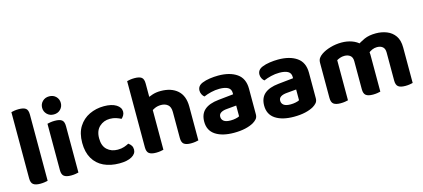

<svg xmlns="http://www.w3.org/2000/svg" viewBox="-57 -1165 3630 1649"><g transform="rotate(-15 1758.0 -341.0)"><path d="M63.2 -264 211.6 -261.1V-1.2Q202.1 1.5 184.1 4.4Q166.1 7.3 145 7.3Q102.7 7.3 83 -7.7Q63.2 -22.6 63.2 -62.2ZM211.6 -184.4 63.2 -187V-651Q72.8 -653.8 90.9 -656.7Q109 -659.6 129.9 -659.6Q173.2 -659.6 192.4 -645Q211.6 -630.4 211.6 -590.1Z M327.8 -617.9Q327.8 -651.8 351.2 -675Q374.5 -698.3 411 -698.3Q447.6 -698.3 470.8 -675Q493.9 -651.8 493.9 -617.9Q493.9 -584.7 470.8 -561.1Q447.6 -537.5 411 -537.5Q374.5 -537.5 351.2 -561.1Q327.8 -584.7 327.8 -617.9ZM336.8 -264H485.2V-1.2Q475.6 1.5 457.6 4.4Q439.6 7.3 418.5 7.3Q376.2 7.3 356.5 -7.7Q336.8 -22.6 336.8 -62.2ZM485.2 -187H336.8V-474.4Q346.3 -477.2 364.4 -480.1Q382.5 -483 403.6 -483Q446.7 -483 465.9 -468.4Q485.2 -453.8 485.2 -413.3Z M864.1 -376.8Q809.8 -376.8 771.3 -341.5Q732.7 -306.1 732.7 -238.4Q732.7 -170.8 769.8 -137Q806.8 -103.2 863.4 -103.2Q896.2 -103.2 920.8 -111.6Q945.4 -120.1 962.8 -129.8Q979.9 -117.7 988.8 -103.4Q997.7 -89 997.7 -68.4Q997.7 -31.3 957.7 -8.4Q917.8 14.5 847.4 14.5Q767.8 14.5 707.9 -13.9Q648.1 -42.3 615.2 -98.9Q582.3 -155.6 582.3 -238.4Q582.3 -324.7 618.1 -381.5Q653.9 -438.2 713.4 -466.5Q772.8 -494.8 843.1 -494.8Q912 -494.8 951.7 -470Q991.4 -445.2 991.4 -407.5Q991.4 -390.2 982.9 -375.5Q974.4 -360.8 962.6 -350.5Q944.4 -360.2 919.8 -368.5Q895.2 -376.8 864.1 -376.8Z M1551.6 -203.6H1403.2V-293.3Q1403.2 -338.8 1379.5 -358.3Q1355.9 -377.8 1320.4 -377.8Q1288.2 -377.8 1262.7 -365.9Q1237.2 -353.9 1218.8 -339L1215.2 -458.7Q1238.4 -471.9 1272.2 -483.3Q1306 -494.8 1347.4 -494.8Q1441.8 -494.8 1496.7 -446.3Q1551.6 -397.9 1551.6 -301.4ZM1092.5 -264H1240.9V-1.2Q1231.4 1.5 1213.4 4.4Q1195.4 7.3 1174.3 7.3Q1132 7.3 1112.3 -7.7Q1092.5 -22.6 1092.5 -62.2ZM1403.2 -263.8 1551.6 -263.5V-1.2Q1542 1.5 1523.9 4.4Q1505.8 7.3 1484.9 7.3Q1442.4 7.3 1422.8 -7.7Q1403.2 -22.6 1403.2 -62.2ZM1240.9 -187H1092.5V-651Q1102.1 -653.8 1120.2 -656.7Q1138.3 -659.6 1159.4 -659.6Q1202.4 -659.6 1221.7 -645Q1240.9 -630.4 1240.9 -590.1Z M1865.2 15.5Q1762.8 15.5 1702.2 -24.1Q1641.6 -63.8 1641.6 -142.9Q1641.6 -211 1683.6 -247.4Q1725.6 -283.8 1808.6 -292.3L1942.3 -306.3V-318.3Q1942.3 -352.4 1915.7 -367.4Q1889.1 -382.4 1840.4 -382.4Q1802.4 -382.4 1765.7 -373.4Q1729 -364.5 1700 -351.8Q1688.2 -360.3 1679.8 -376.6Q1671.4 -393 1671.4 -410.6Q1671.4 -453.3 1717.1 -471.8Q1745.6 -483.6 1784.1 -489.2Q1822.7 -494.8 1858.9 -494.8Q1962.6 -494.8 2024.6 -451.6Q2086.6 -408.4 2086.6 -316.8V-89.7Q2086.6 -64.6 2073.6 -49.3Q2060.5 -34 2041.2 -22.5Q2011.2 -5 1966.6 5.3Q1922 15.5 1865.2 15.5ZM1865.2 -94.6Q1888.2 -94.6 1910.4 -99.3Q1932.6 -104 1943 -110.4V-206L1858.6 -198.4Q1824.8 -195.9 1805.1 -183.7Q1785.4 -171.6 1785.4 -147.7Q1785.4 -123.6 1804.3 -109.1Q1823.2 -94.6 1865.2 -94.6Z M2398.2 15.5Q2295.8 15.5 2235.2 -24.1Q2174.6 -63.8 2174.6 -142.9Q2174.6 -211 2216.6 -247.4Q2258.6 -283.8 2341.6 -292.3L2475.3 -306.3V-318.3Q2475.3 -352.4 2448.7 -367.4Q2422.1 -382.4 2373.4 -382.4Q2335.4 -382.4 2298.7 -373.4Q2262 -364.5 2233 -351.8Q2221.2 -360.3 2212.8 -376.6Q2204.4 -393 2204.4 -410.6Q2204.4 -453.3 2250.1 -471.8Q2278.6 -483.6 2317.1 -489.2Q2355.7 -494.8 2391.9 -494.8Q2495.6 -494.8 2557.6 -451.6Q2619.6 -408.4 2619.6 -316.8V-89.7Q2619.6 -64.6 2606.6 -49.3Q2593.5 -34 2574.2 -22.5Q2544.2 -5 2499.6 5.3Q2455 15.5 2398.2 15.5ZM2398.2 -94.6Q2421.2 -94.6 2443.4 -99.3Q2465.6 -104 2476 -110.4V-206L2391.6 -198.4Q2357.8 -195.9 2338.1 -183.7Q2318.4 -171.6 2318.4 -147.7Q2318.4 -123.6 2337.3 -109.1Q2356.2 -94.6 2398.2 -94.6Z M3169.6 -330.6V-217.2H3021.2V-311.7Q3021.2 -346.3 3001.1 -362.1Q2980.9 -377.8 2950.6 -377.8Q2928.8 -377.8 2911.2 -371.3Q2893.6 -364.7 2881.9 -357.8V-217.2H2733.5V-372.8Q2733.5 -398.1 2744.3 -414.4Q2755.1 -430.6 2775.3 -444.4Q2807.6 -466.7 2856 -480.7Q2904.3 -494.8 2956.2 -494.8Q3004.2 -494.8 3046.2 -480Q3088.2 -465.3 3119.4 -434.5Q3126.9 -427.7 3134.3 -421.2Q3141.8 -414.7 3145.8 -406.7Q3155.8 -390.9 3162.7 -371.1Q3169.6 -351.4 3169.6 -330.6ZM3457.3 -316.5V-217.2H3308.9V-311.7Q3308.9 -346.3 3290 -362.1Q3271.1 -377.8 3240.1 -377.8Q3217.2 -377.8 3196.5 -368.7Q3175.8 -359.5 3161.2 -346.2L3082.8 -432.3Q3115.7 -457.5 3158.1 -476.1Q3200.4 -494.8 3261.3 -494.8Q3313 -494.8 3357.8 -477Q3402.6 -459.2 3430 -420.1Q3457.3 -380.9 3457.3 -316.5ZM2733.5 -262.6H2881.9V-1.2Q2872.4 1.5 2854.4 4.4Q2836.4 7.3 2815.3 7.3Q2773 7.3 2753.3 -7.7Q2733.5 -22.6 2733.5 -62.2ZM3021.2 -262.6H3169.6V-1.2Q3160 1.5 3141.9 4.4Q3123.8 7.3 3103 7.3Q3060.4 7.3 3040.8 -7.7Q3021.2 -22.6 3021.2 -62.2ZM3308.9 -262.6H3457.3V-1.2Q3447.7 1.5 3429.6 4.4Q3411.5 7.3 3390.6 7.3Q3348.1 7.3 3328.5 -7.7Q3308.9 -22.6 3308.9 -62.2Z"/></g></svg>

Font: Baloo Paaji 2
Style: Regular
Weight: 400
Designer: Shuchita Grover, Noopur Datye and Ek Type
Foundry: Ek Type
Version: Version 1.700